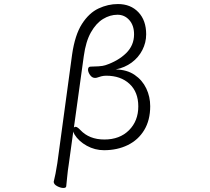

<svg xmlns="http://www.w3.org/2000/svg" viewBox="-20 -730 1040 951"><path d="M337 -459Q351 -557 386 -611.5Q421 -666 468 -688Q515 -710 564 -710Q627 -710 665.5 -669.5Q704 -629 704 -560Q704 -519 685 -482Q666 -445 632 -420Q598 -395 553 -386Q609 -385 647 -359Q685 -333 704.5 -292Q724 -251 724 -204Q724 -135 694.5 -86Q665 -37 613 -11.5Q561 14 495 14Q450 14 410 -8Q370 -30 349 -64L345 -72L343 -79L320 88Q316 112 313 143.5Q310 175 308 193Q307 201 294 201Q280 201 263 192Q246 183 246 170Q246 169 246.5 168Q247 167 247 166Q250 155 255 130Q260 105 264 78ZM346 -98Q349 -102 354 -102Q363 -102 378 -86Q422 -39 497 -39Q573 -39 619 -85Q665 -131 665 -203Q665 -274 621.5 -314.5Q578 -355 506 -355Q493 -355 481.5 -352Q470 -349 459 -345Q456 -344 451 -344Q436 -344 426 -358.5Q416 -373 416 -385Q416 -400 429 -400Q446 -400 468 -401.5Q490 -403 502 -407Q565 -428 604.5 -466.5Q644 -505 644 -560Q644 -604 620.5 -630.5Q597 -657 562 -657Q525 -657 490.5 -636Q456 -615 430.5 -570Q405 -525 395 -452Z"/></svg>

Font: Moon Stars Kai T Light
Style: Regular
Weight: 300
Designer: GuiWonder
Version: Version 1.101